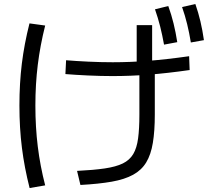

<svg xmlns="http://www.w3.org/2000/svg" viewBox="-20 -875 1040 955"><path d="M363.3 -25Q445.3 -29 501 -37.2Q556.6 -45.4 590.8 -62Q624.9 -78.7 642.8 -108.9Q660.6 -139 666.9 -186.8Q673.3 -234.7 673.3 -305V-536.7H659.9V-750H736.7V-541H750V-305Q750 -223 740.3 -164.5Q730.7 -106 707.3 -67.3Q684 -28.7 642 -5.7Q600 17.3 535.7 28.7Q471.3 40 380 45ZM127.3 60.3Q101.3 -41.7 89 -140Q76.6 -238.3 76.6 -350Q76.6 -460.3 88.6 -558.2Q100.6 -656 126.6 -758.7L204.7 -748Q179.7 -648.7 167.9 -552.5Q156 -456.3 156 -350Q156 -242.7 167.9 -146.3Q179.7 -50 204.7 47ZM795.9 -653Q787.3 -701 776.6 -743.5Q765.9 -786 750.9 -828.7L817 -845Q832.7 -802 843.3 -758.3Q854 -714.7 861.7 -665.3ZM929.3 -663.7Q921.3 -712.3 910.9 -754.8Q900.6 -797.3 885.6 -840L951.7 -855Q966.7 -812 977 -768.3Q987.3 -724.7 994.3 -675.3ZM540 -496.6Q482 -496.6 417.3 -499.6Q352.7 -502.6 305.3 -506.6L308.7 -575.4Q355 -571.4 418.8 -568.4Q482.7 -565.4 540.7 -565.4Q627.3 -565.4 717.5 -572.4Q807.7 -579.4 920.7 -595.4L923.3 -526.6Q810.7 -510.6 719.5 -503.6Q628.3 -496.6 540 -496.6Z"/></svg>

Font: M PLUS 2 Thin
Style: Regular
Weight: 100
Designer: Coji Morishita
Foundry: UNDERFOREST DESIGN
Version: Version 1.001